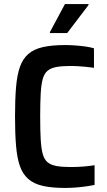

<svg xmlns="http://www.w3.org/2000/svg" viewBox="-20 -918 525 946"><path d="M301 8Q236 8 191.5 -2Q147 -12 119.5 -36Q92 -60 78 -100Q64 -140 59 -200.5Q54 -261 54 -344Q54 -427 59 -487.5Q64 -548 78 -588Q92 -628 119.5 -652Q147 -676 191.5 -686Q236 -696 301 -696Q326 -696 352.5 -694Q379 -692 403 -688.5Q427 -685 443 -680V-584Q421 -587 400.5 -589Q380 -591 362 -592Q344 -593 329 -593Q286 -593 258.5 -588Q231 -583 214.5 -569.5Q198 -556 190.5 -528.5Q183 -501 180.5 -456Q178 -411 178 -344Q178 -277 180.5 -232Q183 -187 190.5 -159.5Q198 -132 214.5 -118.5Q231 -105 258.5 -100Q286 -95 329 -95Q360 -95 391.5 -97.5Q423 -100 446 -104V-7Q428 -3 403 0.5Q378 4 351.5 6Q325 8 301 8ZM226 -755V-760L300 -898H416V-893L311 -755Z"/></svg>

Font: Saira SemiCondensed SemiBold
Style: Regular
Weight: 600
Width: 4
Designer: Hector Gatti with collaboration of the Omnibus-Type team
Foundry: Omnibus-Type
Version: Version 1.101